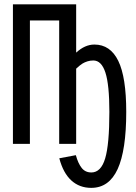

<svg xmlns="http://www.w3.org/2000/svg" viewBox="-20 -679 640 906"><path d="M41 0V-658.7H339.4V-430.7Q380.9 -468.8 425.3 -468.8Q500.5 -468.8 538.1 -391.8Q575.7 -314.9 575.7 -150.9Q575.7 29.8 535.2 118.7Q494.6 207.5 410.6 207.5Q355 207.5 316.7 172.6Q278.3 137.7 259.8 67.9L337.9 53.2Q348.6 92.3 365.5 113.5Q382.3 134.8 411.1 134.8Q456.5 134.8 476.3 68.4Q496.1 2 496.1 -150.9Q496.1 -278.8 477.5 -336.2Q459 -393.6 420.4 -393.6Q405.3 -393.6 392.3 -389.4Q379.4 -385.3 368.9 -378.9Q358.4 -372.6 339.4 -355V0H259.3V-582.5H121.1V0Z"/></svg>

Font: Courier New
Style: Regular
Weight: 400
Designer: Steve Matteson
Foundry: Ascender Corporation
Version: Version 2.00.3